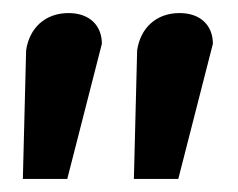

<svg xmlns="http://www.w3.org/2000/svg" viewBox="-20 -726 364 294"><path d="M85 -706C49 -706 25 -683 20 -649L15 -452H83L136 -659C136 -687 117 -706 85 -706ZM255 -706C219 -706 195 -683 190 -649L185 -452H253L306 -659C306 -687 287 -706 255 -706Z"/></svg>

Font: Cantarell
Style: BoldOblique
Weight: 700
Italic angle: -8°
Designer: Dave Crossland
Version: Version 0.024